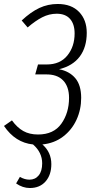

<svg xmlns="http://www.w3.org/2000/svg" viewBox="-27 -716 482 965"><path d="M381 -224Q381 -165 357.5 -114Q334 -63 290 -29.5Q246 4 186 10Q231 49 231 109Q231 163 202 196Q173 229 123 229Q87 229 54 206L73 173Q97 187 121 187Q150 187 167.5 165.5Q185 144 185 105Q185 50 139 10Q50 1 -7 -83L33 -111Q59 -75 90 -57.5Q121 -40 164 -40Q243 -40 281.5 -94.5Q320 -149 320 -224Q320 -281 290 -312Q260 -343 203 -342H150L164 -392H208Q275 -392 311.5 -437Q348 -482 348 -548Q348 -595 325 -621Q302 -647 258 -647Q220 -647 185 -629Q150 -611 112 -578L82 -613Q128 -656 171 -676Q214 -696 263 -696Q332 -696 370.5 -656Q409 -616 409 -551Q409 -479 374 -432Q339 -385 270 -368Q322 -358 351.5 -323Q381 -288 381 -224Z"/></svg>

Font: Fira Sans Extra Condensed Light
Style: Italic
Weight: 300
Width: 3
Italic angle: -8°
Designer: Carrois Corporate & Edenspiekermann AG
Foundry: Carrois Corporate GbR & Edenspiekermann AG
Version: Version 4.203